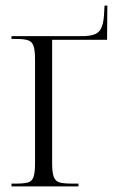

<svg xmlns="http://www.w3.org/2000/svg" viewBox="-20 -665 419 685"><path d="M21 0V-10H38Q65 -10 79.5 -14Q94 -18 99.5 -33.5Q105 -49 105 -82V-453Q105 -486 99.5 -501.5Q94 -517 79.5 -521.5Q65 -526 39 -526H21V-536H271Q302 -536 319 -543Q336 -550 343.5 -570Q351 -590 352 -629L353 -645H363L362 -523H166V-82Q166 -49 172 -33.5Q178 -18 193 -14Q208 -10 236 -10H260V0Z"/></svg>

Font: Noto Serif Display Condensed Light
Style: Regular
Weight: 300
Width: 3
Designer: Monotype Design Team
Foundry: Monotype Imaging Inc.
Version: Version 2.009